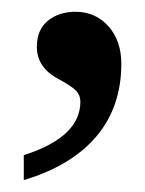

<svg xmlns="http://www.w3.org/2000/svg" viewBox="-20 -135 244 323"><path d="M184.1 -27.8Q184.1 44.9 142.1 94.5Q100.1 144 20 168V126Q115.2 95.7 115.2 36.1Q115.2 25.4 108.2 17.8Q101.1 10.3 78.6 -2Q42 -21 42 -56.2Q42 -85 60.5 -100.1Q79.1 -115.2 106.9 -115.2Q140.6 -115.2 162.4 -90.8Q184.1 -66.4 184.1 -27.8Z"/></svg>

Font: Droid Arabic Naskh Colored
Style: Regular
Weight: 400
Designer: Pascal Zoghbi
Foundry: Ascender Corporation
Version: Version 1.00